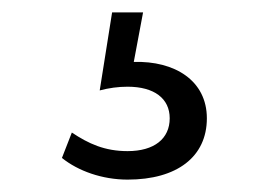

<svg xmlns="http://www.w3.org/2000/svg" viewBox="-20 -40 434 310"><path d="M96 174 80 215C106 236 145 250 186 250C266 250 314 213 314 151C314 90 262 58 196 60L211 -20H161L141 106C156 102 171 100 186 100C229 100 254 119 254 151C254 184 229 204 186 204C149 204 123 192 96 174Z"/></svg>

Font: Gully Light
Style: Regular
Weight: 300
Designer: jaikishan Patel
Foundry: MagicType
Version: Version 1.000;Glyphs 3.2 (3242)